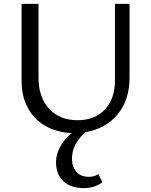

<svg xmlns="http://www.w3.org/2000/svg" viewBox="-20 -678 774 987"><path d="M646 -658V-279Q646 -165 585 -90.5Q524 -16 420 1Q350 61 350 138Q350 179 372.5 205Q395 231 437 231Q465 231 486 217L507 259Q485 274 462 281.5Q439 289 410 289Q343 289 305.5 253.5Q268 218 268 155Q268 117 288 78.5Q308 40 349 6Q272 3 213.5 -30.5Q155 -64 123 -123.5Q91 -183 91 -262V-658H178V-279Q178 -178 232.5 -119Q287 -60 379 -60Q468 -60 519.5 -115.5Q571 -171 571 -265V-658Z"/></svg>

Font: Ysabeau SC Medium
Style: Regular
Weight: 500
Designer: Christian Thalmann (Catharsis Fonts)
Version: Version 0.003